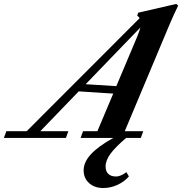

<svg xmlns="http://www.w3.org/2000/svg" viewBox="-92 -696 919 969"><path d="M-72.3 0 -60.1 -33.7H42.5L612.8 -604.5Q608.9 -610.8 600.6 -616.7L605 -631.8L797.9 -676.3L807.1 -667.5Q784.2 -620.6 765.1 -575.7L537.6 -33.7H630.9L618.7 0H544.9Q491.2 45.4 466.1 79.3Q440.9 113.3 440.9 144Q440.9 168.9 454.8 181.9Q468.8 194.8 494.1 194.8Q516.6 194.8 545.9 172.9L558.6 194.3Q536.1 220.7 501.2 236.8Q466.3 252.9 428.7 252.9Q385.7 252.9 357.9 228.3Q330.1 203.6 330.1 163.6Q330.1 122.1 367.2 82Q404.3 42 480 0H314.9L327.1 -33.7H399.4L479.5 -223.6L305.2 -234.9L111.3 -33.7H252.9L240.7 0ZM600.1 -510.3Q612.3 -539.6 616.2 -557.1L340.3 -271L495.1 -261.2Z"/></svg>

Font: Elstob 10pt
Style: Bold Italic
Weight: 700
Italic angle: -20°
Designer: Peter S. Baker
Version: Version 1.015